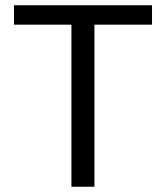

<svg xmlns="http://www.w3.org/2000/svg" viewBox="-20 -710 631 730"><path d="M251.6 0V-616.2H33.3V-690H558V-616.2H339V0Z"/></svg>

Font: Mozilla Text ExtraLight
Style: Regular
Weight: 200
Designer: Studio DRAMA
Foundry: Studio DRAMA
Version: Version 1.000